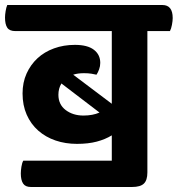

<svg xmlns="http://www.w3.org/2000/svg" viewBox="-57 -638 709 766"><path d="M389 3V-98Q363 -82 329 -73Q295 -64 250 -64Q204 -64 164.5 -77.5Q125 -91 95.5 -117Q66 -143 49.5 -180.5Q33 -218 33 -265Q33 -309 49 -344.5Q65 -380 92.5 -405.5Q120 -431 158.5 -445Q197 -459 242 -459Q292 -459 317.5 -439.5Q343 -420 343 -387Q343 -374 338.5 -361.5Q334 -349 328 -340Q320 -342 307.5 -344Q295 -346 278 -346Q253 -346 235 -340L389 -224V-514H4Q-19 -514 -28 -527.5Q-37 -541 -37 -568Q-37 -579 -34.5 -594Q-32 -609 -28 -618H591Q632 -618 632 -566Q632 -555 629 -539Q626 -523 621 -514H531V50Q531 81 517 94.5Q503 108 470 108H66Q44 108 35 94Q26 80 26 54Q26 43 28.5 27Q31 11 36 3ZM276 -177Q313 -177 340 -189L188 -305Q176 -285 176 -260Q176 -221 205 -199Q234 -177 276 -177Z"/></svg>

Font: Baloo 2
Style: Bold
Weight: 700
Designer: Sarang Kulkarni and Ek Type
Foundry: Ek Type
Version: Version 1.640;hotconv 1.0.111;makeotfexe 2.5.65597; ttfautoh